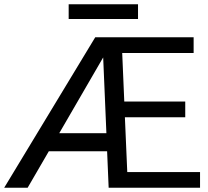

<svg xmlns="http://www.w3.org/2000/svg" viewBox="-27 -887 982 907"><path d="M918 -74.2V0H486.3L479 -172.4H203.6L103.5 0H-7.3L422.9 -710.9H887.7V-636.7H550.3L560.1 -407.2H848.1V-333H563L574.2 -74.2ZM252.9 -257.8H475.6L460.4 -615.7ZM625 -866.7V-797.4H297.4V-866.7Z"/></svg>

Font: Roboto21382017
Style: Regular
Weight: 400
Designer: Christian Robertson
Foundry: Google
Version: Version 2.138; 2017